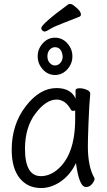

<svg xmlns="http://www.w3.org/2000/svg" viewBox="-20 -930 540 968"><path d="M205 -771Q198 -771 193 -776.5Q188 -782 188 -788Q188 -808 324 -908Q327 -910 335 -910Q343 -910 356 -899Q388 -875 388 -856Q388 -850 381 -846Q337 -828 293.5 -811.5Q250 -795 231.5 -783Q213 -771 205 -771ZM187 18Q119 18 79 -32Q39 -82 39 -175Q39 -302 109.5 -394Q180 -486 265 -486Q337 -486 361 -433V-475Q361 -485 382 -485Q399 -485 417 -477.5Q435 -470 435 -458Q430 -411 426 -306Q423 -225 423 -193Q423 -91 455 -34L457 -29Q457 -19 444.5 -3Q432 13 414 13Q398 13 387.5 -8.5Q377 -30 371 -60.5Q365 -91 363 -108Q335 -49 287 -15.5Q239 18 187 18ZM257 -552Q221 -552 195.5 -580.5Q170 -609 170 -646Q170 -683 195.5 -711.5Q221 -740 257 -740Q294 -740 319.5 -711.5Q345 -683 345 -646Q345 -609 319.5 -580.5Q294 -552 257 -552ZM186 -42Q228 -42 266 -72Q359 -147 359 -330V-374Q357 -371 347 -371Q341 -371 338 -376Q310 -428 265 -428Q212 -428 159 -358Q106 -288 106 -180Q106 -42 186 -42ZM257 -600Q273 -600 284.5 -613Q296 -626 296 -646Q291 -692 257 -692Q242 -692 230.5 -679.5Q219 -667 219 -646Q219 -626 230.5 -613Q242 -600 257 -600Z"/></svg>

Font: Moon Stars Kai HW
Style: Regular
Weight: 400
Designer: GuiWonder
Version: Version 1.101